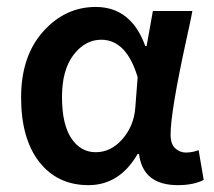

<svg xmlns="http://www.w3.org/2000/svg" viewBox="-20 -523 618 555"><path d="M371.1 -211.9 377.9 -299.8Q345.7 -407.7 272.9 -408.2Q226.1 -408.2 192.6 -364.5Q159.2 -320.8 159.2 -242.4Q159.2 -164.1 186 -123.5Q212.9 -83 256.8 -83Q300.8 -83 334 -121.1Q367.2 -159.2 371.1 -211.9ZM256.8 -502.9Q358.9 -502.9 399.9 -390.1H403.8L421.9 -491.2H536.1Q534.2 -478.5 519 -409.7Q473.1 -200.2 473.1 -133.8Q473.1 -106.4 486.6 -94.2Q500 -82 517.6 -82Q535.2 -82 554.2 -88.9L568.8 -2.9Q539.1 12.2 494.1 12.2Q393.1 12.2 381.8 -78.1H377.9Q325.7 12.2 235.8 12.2Q146 12.2 93.5 -54.9Q41 -122.1 41 -241.2Q41 -360.4 104.5 -431.6Q168 -502.9 256.8 -502.9Z"/></svg>

Font: SourceSansPro-Semibold
Style: Regular
Weight: 600
Designer: Paul D. Hunt
Foundry: Adobe Systems Incorporated
Version: Version 2.020;PS 2.0;hotconv 1.0.86;makeotf.lib2.5.63406